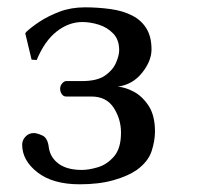

<svg xmlns="http://www.w3.org/2000/svg" viewBox="-20 -485 540 516"><path d="M201.2 -425.8Q165 -425.8 132.6 -400.6Q100.1 -375.5 78.6 -323.7L64.9 -324.7L47.9 -395.5L50.8 -399.4Q63.5 -411.6 86.4 -426.8Q109.4 -441.9 140.1 -453.6Q170.9 -465.3 208.5 -465.3Q242.7 -465.3 276.6 -460.7Q310.5 -456.1 335.9 -442.9Q360.4 -430.2 373.8 -408Q387.2 -385.7 387.2 -352.1Q387.2 -321.3 362.1 -289.6Q336.9 -257.8 296.4 -252Q315.9 -251 339.1 -238.8Q362.3 -226.6 379.4 -200.7Q396.5 -174.8 396.5 -131.3Q396.5 -106.9 387.5 -78.9Q378.4 -50.8 347.7 -28.3Q323.7 -11.7 284.9 -0.7Q246.1 10.3 194.3 10.3Q122.1 10.3 80.8 -21.7Q39.6 -53.7 39.6 -96.2Q39.6 -108.4 48.6 -117.9Q57.6 -127.4 70.8 -127.4Q79.6 -127.4 94 -120.8Q108.4 -114.3 111.3 -87.9Q115.2 -61.5 137.7 -44.9Q160.2 -28.3 200.2 -28.3Q218.3 -28.3 242.7 -35.4Q267.1 -42.5 286.1 -64.2Q305.2 -85.9 305.2 -128.4Q305.2 -165 285.6 -195.3Q266.1 -225.6 225.6 -225.6H157.7Q150.4 -225.6 146 -232.2Q141.6 -238.8 141.6 -246.1Q141.6 -254.9 147.2 -261Q152.8 -267.1 157.7 -267.1H200.2Q240.7 -267.1 262 -281.7Q283.2 -296.4 291.7 -316.2Q300.3 -335.9 300.3 -350.1Q300.3 -378.4 284.2 -395Q268.1 -411.6 245.4 -418.7Q222.7 -425.8 201.2 -425.8Z"/></svg>

Font: Kurinto Seri
Style: Regular
Weight: 400
Designer: Kurinto was developed by Clint Goss from a range of fonts that are compatible with the SIL Open Font License Version 1.1
Foundry: Clinton F. Goss
Version: Version 2.196; July 25, 2020